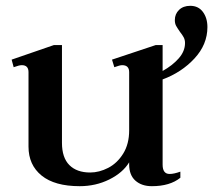

<svg xmlns="http://www.w3.org/2000/svg" viewBox="-20 -630 733 660"><path d="M78 -126V-382Q78 -406 55 -406Q46 -406 27 -399L20 -425L165 -475H193V-139Q193 -88 218.5 -62.5Q244 -37 290 -37Q321 -37 352 -53Q383 -69 403.5 -102Q424 -135 424 -182V-382Q424 -406 400 -406Q392 -406 373 -399L365 -425L515 -475H539V-386Q573 -405 594.5 -429.5Q616 -454 616 -482Q616 -493 611.5 -501.5Q607 -510 599 -520Q590 -533 585.5 -541Q581 -549 581 -561Q581 -582 595.5 -596Q610 -610 634 -610Q662 -610 677.5 -589Q693 -568 693 -537Q693 -477 648.5 -429Q604 -381 539 -357V-64Q539 -32 563 -32Q578 -32 600 -40V-19Q564 10 502 10Q467 10 445.5 -9Q424 -28 424 -65V-72Q402 -36 355.5 -13Q309 10 254 10Q168 10 123 -26.5Q78 -63 78 -126Z"/></svg>

Font: Taviraj Medium
Style: Regular
Weight: 500
Designer: Katatrad Team
Foundry: CadsonDemak
Version: Version 1.030